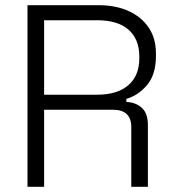

<svg xmlns="http://www.w3.org/2000/svg" viewBox="-20 -720 671 740"><path d="M150 0H86V-700H360Q425 -700 474.5 -678Q524 -656 552.5 -614.5Q581 -573 581 -514V-504Q581 -433 547 -392.5Q513 -352 467 -339V-327Q502 -326 526 -305Q550 -284 550 -238V0H486V-231Q486 -263 468.5 -280Q451 -297 416 -297H150ZM150 -642V-355H354Q432 -355 474.5 -391.5Q517 -428 517 -496V-501Q517 -569 475.5 -605.5Q434 -642 354 -642Z"/></svg>

Font: Space Grotesk Variable Light
Style: Regular
Weight: 300
Designer: Florian Karsten
Foundry: Florian Karsten
Version: Version 2.000